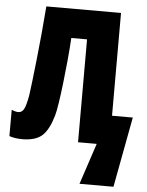

<svg xmlns="http://www.w3.org/2000/svg" viewBox="-61 -763 792 1034"><g transform="rotate(5 335.0 -246.0)"><path d="M550.8 -158.2H663.1L591.8 222.2H408.2L481.9 0H380.9V-556.2H295.9Q292.5 -498.5 286.4 -434.1Q280.3 -369.6 273.2 -308.8Q266.1 -248 258.8 -200.9Q251.5 -153.8 245.1 -131.8Q223.1 -56.2 189 -23.9Q154.8 8.3 85 9.8Q36.6 9.8 9.8 -1V-143.1Q30.8 -133.8 45.9 -133.8Q66.4 -133.8 77.1 -155Q87.9 -176.3 97.2 -230Q100.6 -253.9 106.7 -304.7Q112.8 -355.5 120.1 -423.1Q127.4 -490.7 134.5 -565.9Q141.6 -641.1 147 -713.9H550.8Z"/></g></svg>

Font: Open Sans Condensed ExtraBold
Style: Regular
Weight: 800
Width: 3
Designer: Monotype Design Team
Foundry: Monotype Imaging Inc.
Version: Version 3.000; ttfautohint (v1.8.4)